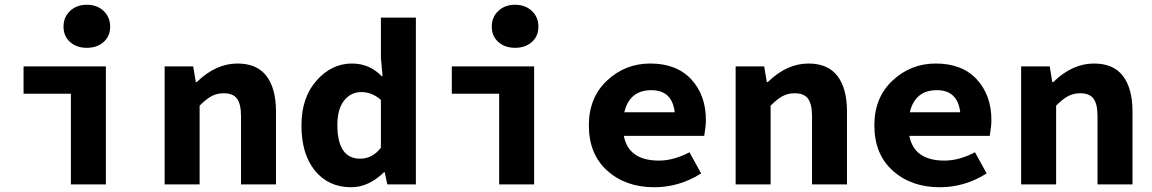

<svg xmlns="http://www.w3.org/2000/svg" viewBox="-20 -775 4840 807"><path d="M278 0V-381H79V-496H425V0ZM415.5 -598.5Q388 -574 345 -574Q302 -574 274.5 -598.5Q247 -623 247 -663Q247 -703 274.5 -729Q302 -755 345 -755Q388 -755 415.5 -729Q443 -703 443 -663Q443 -623 415.5 -598.5Z M672 0V-496H792L803 -430H807Q887 -508 978 -508Q1060 -508 1100 -455.5Q1140 -403 1140 -306V0H993V-287Q993 -337 976.5 -360Q960 -383 920 -383Q892 -383 869.5 -371Q847 -359 819 -331V0Z M1456 12Q1361 12 1304 -57.5Q1247 -127 1247 -248Q1247 -365 1310.5 -436.5Q1374 -508 1459 -508Q1533 -508 1584 -455H1588L1581 -532V-701H1728V0H1608L1597 -51H1594Q1529 12 1456 12ZM1494 -108Q1545 -108 1581 -154V-355Q1544 -388 1498 -388Q1455 -388 1426.5 -352.5Q1398 -317 1398 -250Q1398 -108 1494 -108Z M2078 0V-381H1879V-496H2225V0ZM2215.5 -598.5Q2188 -574 2145 -574Q2102 -574 2074.5 -598.5Q2047 -623 2047 -663Q2047 -703 2074.5 -729Q2102 -755 2145 -755Q2188 -755 2215.5 -729Q2243 -703 2243 -663Q2243 -623 2215.5 -598.5Z M2730 12Q2610 12 2532.5 -57.5Q2455 -127 2455 -248Q2455 -365 2531.5 -436.5Q2608 -508 2713 -508Q2824 -508 2885.5 -441.5Q2947 -375 2947 -270Q2947 -246 2940 -204H2602Q2622 -100 2750 -100Q2811 -100 2878 -135L2927 -46Q2835 12 2730 12ZM2718 -396Q2626 -396 2604 -303H2816Q2805 -396 2718 -396Z M3072 0V-496H3192L3203 -430H3207Q3287 -508 3378 -508Q3460 -508 3500 -455.5Q3540 -403 3540 -306V0H3393V-287Q3393 -337 3376.5 -360Q3360 -383 3320 -383Q3292 -383 3269.5 -371Q3247 -359 3219 -331V0Z M3930 12Q3810 12 3732.5 -57.5Q3655 -127 3655 -248Q3655 -365 3731.5 -436.5Q3808 -508 3913 -508Q4024 -508 4085.5 -441.5Q4147 -375 4147 -270Q4147 -246 4140 -204H3802Q3822 -100 3950 -100Q4011 -100 4078 -135L4127 -46Q4035 12 3930 12ZM3918 -396Q3826 -396 3804 -303H4016Q4005 -396 3918 -396Z M4272 0V-496H4392L4403 -430H4407Q4487 -508 4578 -508Q4660 -508 4700 -455.5Q4740 -403 4740 -306V0H4593V-287Q4593 -337 4576.5 -360Q4560 -383 4520 -383Q4492 -383 4469.5 -371Q4447 -359 4419 -331V0Z"/></svg>

Font: TypoPRO Source Code Pro
Style: Bold
Weight: 700
Monospace: yes
Designer: Paul D. Hunt, Teo Tuominen
Foundry: Adobe Systems Incorporated
Version: Version 2.010;PS 1.0;hotconv 1.0.84;makeotf.lib2.5.63406